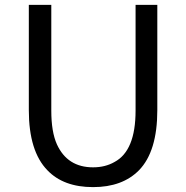

<svg xmlns="http://www.w3.org/2000/svg" viewBox="-20 -753 761 786"><path d="M174 -56Q98 -134 98 -302V-733H190V-300Q190 -213 213 -162Q256 -68 361 -68Q411 -68 449 -90Q535 -136 535 -300V-733H624V-302Q624 -133 549 -56Q481 13 361 13Q240 13 174 -56Z"/></svg>

Font: Merged Yaku Han JP
Style: Regular
Weight: 400
Designer: Ryoko NISHIZUKA 西塚涼子 (kana, bopomofo & ideographs); Paul D. Hunt (Latin, Greek & Cyrillic); Sandoll Communications 산돌커뮤니
Foundry: Adobe
Version: Version 2.004